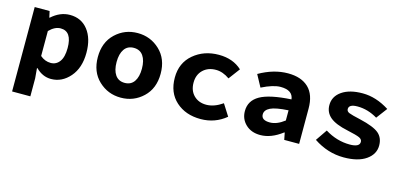

<svg xmlns="http://www.w3.org/2000/svg" viewBox="-63 -909 3126 1494"><g transform="rotate(15 1500.0 -162.0)"><path d="M72 184V-496H192L203 -446H206Q275 -508 354 -508Q446 -508 499.5 -439.5Q553 -371 553 -256Q553 -134 489.5 -61Q426 12 338 12Q270 12 216 -42H212L219 39V184ZM304 -108Q348 -108 375 -144.5Q402 -181 402 -254Q402 -388 311 -388Q264 -388 219 -342V-141Q257 -108 304 -108Z M1078.5 -58.5Q1004 12 900 12Q796 12 721.5 -58.5Q647 -129 647 -248Q647 -367 721.5 -437.5Q796 -508 900 -508Q1004 -508 1078.5 -437.5Q1153 -367 1153 -248Q1153 -129 1078.5 -58.5ZM824 -144.5Q850 -107 900 -107Q950 -107 976 -144.5Q1002 -182 1002 -248Q1002 -314 976 -351.5Q950 -389 900 -389Q850 -389 824 -351.5Q798 -314 798 -248Q798 -182 824 -144.5Z M1543 12Q1422 12 1344.5 -57.5Q1267 -127 1267 -248Q1267 -367 1350.5 -437.5Q1434 -508 1554 -508Q1668 -508 1740 -441L1672 -350Q1617 -389 1562 -389Q1498 -389 1458 -350.5Q1418 -312 1418 -248Q1418 -184 1456.5 -145.5Q1495 -107 1557 -107Q1620 -107 1688 -154L1747 -61Q1659 12 1543 12Z M2024 12Q1951 12 1906 -31Q1861 -74 1861 -138Q1861 -222 1937.5 -265.5Q2014 -309 2188 -319Q2180 -391 2082 -391Q2023 -391 1931 -345L1879 -441Q1996 -508 2111 -508Q2218 -508 2276.5 -452Q2335 -396 2335 -284V0H2215L2204 -56H2200Q2111 12 2024 12ZM2071 -102Q2127 -102 2188 -149V-231Q2085 -225 2043.5 -204.5Q2002 -184 2002 -149Q2002 -102 2071 -102Z M2696 12Q2567 12 2453 -64L2516 -156Q2611 -97 2716 -97Q2795 -97 2795 -139Q2795 -160 2771 -171Q2747 -182 2673 -198Q2573 -219 2528.5 -256.5Q2484 -294 2484 -353Q2484 -423 2545.5 -465.5Q2607 -508 2712 -508Q2820 -508 2927 -440L2861 -352Q2783 -399 2699 -399Q2630 -399 2630 -360Q2630 -341 2651.5 -332Q2673 -323 2745 -307Q2857 -281 2898.5 -246Q2940 -211 2940 -148Q2940 -78 2875.5 -33Q2811 12 2696 12Z"/></g></svg>

Font: TypoPRO Source Code Pro
Style: Bold
Weight: 700
Monospace: yes
Designer: Paul D. Hunt, Teo Tuominen
Foundry: Adobe Systems Incorporated
Version: Version 2.010;PS 1.0;hotconv 1.0.84;makeotf.lib2.5.63406